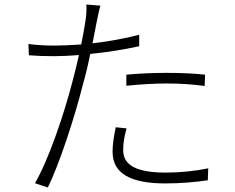

<svg xmlns="http://www.w3.org/2000/svg" viewBox="-20 -805 1040 851"><path d="M540 -474V-425C601 -431 662 -435 720 -435C778 -435 835 -431 887 -424L889 -474C837 -480 776 -482 717 -482C654 -482 591 -479 540 -474ZM541 -236 493 -241C484 -197 479 -166 479 -132C479 -34 562 8 713 8C782 8 848 2 901 -6L903 -59C847 -47 779 -40 714 -40C551 -40 526 -93 526 -142C526 -170 531 -201 541 -236ZM223 -603C189 -603 151 -604 106 -610L108 -560C145 -557 180 -556 221 -556C254 -556 290 -558 330 -561C320 -519 310 -475 300 -439C263 -297 196 -98 135 7L192 26C243 -77 311 -285 347 -429C360 -474 371 -521 380 -566C452 -573 528 -585 597 -600V-651C532 -634 460 -621 390 -613L409 -710C413 -728 419 -761 425 -780L363 -785C364 -766 363 -736 359 -714C356 -692 349 -653 340 -608C297 -605 258 -603 223 -603Z"/></svg>

Font: GenYoGothic2 TW L
Style: Regular
Weight: 300
Version: Version 2.100;PS 2.1;hotconv 16.6.51;makeotf.lib2.5.65220 DE